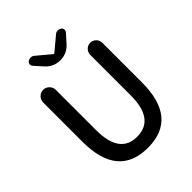

<svg xmlns="http://www.w3.org/2000/svg" viewBox="-259 -1089 1249 1249"><g transform="rotate(-45 366.0 -464.5)"><path d="M367.2 12.7Q92.8 12.7 92.8 -316.4V-677.7Q92.8 -702.1 109.9 -719.2Q127 -736.3 150.9 -736.3Q174.8 -736.3 191.9 -719.2Q209 -702.1 209 -677.7V-307.6Q209 -87.9 367.2 -87.9Q528.3 -87.9 528.3 -307.6V-679.7Q528.3 -703.1 544.4 -719.7Q560.5 -736.3 584 -736.3Q607.4 -736.3 623.5 -719.7Q639.6 -703.1 639.6 -679.7V-316.4Q639.6 12.7 367.2 12.7ZM263.7 -838.9 212.9 -895.5Q206.1 -903.3 206.1 -913.1Q206.1 -927.7 217.8 -935.5Q228.5 -942.4 240.2 -942.4Q241.2 -942.4 242.2 -942.4Q255.9 -942.4 266.6 -933.6L362.3 -853.5Q364.3 -851.6 366.7 -851.6Q369.1 -851.6 371.1 -853.5L466.8 -933.6Q476.6 -942.4 490.2 -942.4Q491.2 -942.4 492.2 -942.4Q504.9 -942.4 514.6 -935.5Q526.4 -927.7 526.4 -913.1Q526.4 -903.3 519.5 -895.5L468.8 -838.9Q427.7 -793 366.2 -793Q304.7 -793 263.7 -838.9Z"/></g></svg>

Font: Gen Jyuu GothicX Medium
Style: Regular
Weight: 500
Designer: Ryoko NISHIZUKA (kana &amp; ideographs); Paul D. Hunt (Latin, Greek &amp; Cyrillic); Wenlong ZHANG (bopomofo); Sandoll C
Version: Version 1.058.20140828